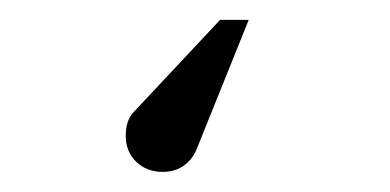

<svg xmlns="http://www.w3.org/2000/svg" viewBox="-20 -20 392 193"><path d="M201.2 0H230L177.7 129.9Q174.8 137.2 169.4 142.6Q159.2 152.8 143.6 152.8Q127.4 152.8 116.9 142.6Q106.4 132.3 106.4 116.7Q106.4 100.6 114.7 92.3Z"/></svg>

Font: Flanker
Style: Italic
Weight: 400
Italic angle: -12°
Designer: Flanker
Version: Version 2.027